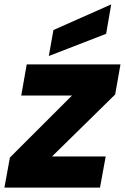

<svg xmlns="http://www.w3.org/2000/svg" viewBox="-40 -850 566 870"><path d="M505.9 -558.1 481.9 -421.9 195.8 -141.1H439L413.1 0H-20L4.9 -136.2L286.1 -417H56.2L81.1 -558.1ZM202.1 -713.9 463.9 -830.1 440.9 -696.8 181.2 -596.2Z"/></svg>

Font: Poppins
Style: Bold Italic
Weight: 700
Italic angle: -10°
Designer: Ninad Kale (Devanagari), Jonny Pinhorn (Latin)
Foundry: Indian Type Foundry
Version: Version 3.200;PS 1.000;hotconv 16.6.54;makeotf.lib2.5.65590